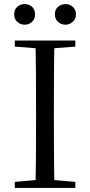

<svg xmlns="http://www.w3.org/2000/svg" viewBox="-20 -928 445 948"><path d="M101 -806Q81 -806 65.5 -820Q50 -834 50 -857Q50 -881 65.5 -894.5Q81 -908 101 -908Q123 -908 138 -894.5Q153 -881 153 -857Q153 -834 138 -820Q123 -806 101 -806ZM304 -806Q282 -806 266.5 -820Q251 -834 251 -857Q251 -881 266.5 -894.5Q282 -908 304 -908Q323 -908 339 -894.5Q355 -881 355 -857Q355 -834 339 -820Q323 -806 304 -806ZM53 0V-30L191 -42H212L352 -30V0ZM155 0Q157 -84 157.5 -168Q158 -252 158 -337V-391Q158 -476 157.5 -560.5Q157 -645 155 -728H249Q247 -645 246.5 -560.5Q246 -476 246 -391V-337Q246 -252 246.5 -168Q247 -84 249 0ZM53 -698V-728H352V-698L212 -687H191Z"/></svg>

Font: Noto Serif SC
Style: Regular
Weight: 400
Designer: Ryoko NISHIZUKA 西塚涼子 (kana & ideographs); Frank Grießhammer (Latin, Greek & Cyrillic); Wenlong ZHANG 张文龙 (bopomofo); San
Foundry: Adobe
Version: Version 2.002-H1;hotconv 1.1.0;makeotfexe 2.6.0